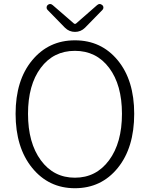

<svg xmlns="http://www.w3.org/2000/svg" viewBox="-20 -948 766 980"><path d="M362.3 12.7Q228.5 12.7 144 -91.3Q59.6 -195.3 59.6 -367.2Q59.6 -538.1 144 -640.1Q228.5 -742.2 362.3 -742.2Q497.1 -742.2 581.1 -640.1Q665 -538.1 665 -367.2Q665 -194.3 581.1 -90.8Q497.1 12.7 362.3 12.7ZM362.3 -41Q470.7 -41 536.6 -129.9Q602.5 -218.8 602.5 -367.2Q602.5 -514.6 537.1 -601.6Q471.7 -688.5 362.3 -688.5Q252.9 -688.5 188 -601.6Q123 -514.6 123 -367.2Q123 -218.8 188.5 -129.9Q253.9 -41 362.3 -41ZM311.5 -806.6 222.7 -897.5Q217.8 -902.3 217.8 -909.2Q217.8 -917 222.7 -921.9Q229.5 -927.7 235.8 -927.7Q242.2 -927.7 249 -921.9L358.4 -827.1Q360.4 -826.2 362.8 -826.2Q365.2 -826.2 367.2 -827.1L475.6 -921.9Q482.4 -927.7 488.8 -927.7Q495.1 -927.7 502 -921.9Q507.8 -917 507.8 -909.2Q507.8 -902.3 502.9 -897.5L414.1 -806.6Q392.6 -785.2 362.8 -785.2Q333 -785.2 311.5 -806.6Z"/></svg>

Font: Gen Jyuu Gothic Light
Style: Regular
Weight: 200
Designer: [Source Han Sans]
Ryoko NISHIZUKA  (kana & ideographs); Paul D. Hunt (Latin, Greek & Cyrillic); Wenlong ZHANG  (bopomofo
Version: Version 1.002.20150607